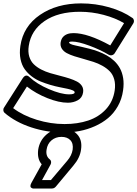

<svg xmlns="http://www.w3.org/2000/svg" viewBox="-24 -756 817 1142"><path d="M0 -116.2 110.8 -290Q129.4 -318.4 150.9 -297.9Q194.3 -256.8 266.8 -225.8Q339.4 -194.8 387.2 -194.8Q419.9 -194.8 419.9 -206.1Q420.9 -212.9 409.2 -218.3Q397.5 -223.6 377 -228Q356.4 -232.4 330.1 -237.5Q303.7 -242.7 274.9 -251.2Q246.1 -259.8 217.8 -271.2Q189.5 -282.7 164.8 -301.5Q140.1 -320.3 122.8 -344.5Q105.5 -368.7 98.1 -404.3Q90.8 -439.9 97.2 -482.9Q114.3 -599.6 214.1 -667.7Q314 -735.8 458 -735.8Q544.4 -735.8 625.5 -712.6Q706.5 -689.5 764.2 -648.9Q771 -644 772.5 -634.3Q773.9 -624.5 769 -617.2L659.2 -440.9Q653.8 -431.6 643.6 -428.2Q633.3 -424.8 623 -430.2Q573.2 -460 507.6 -484.4Q441.9 -508.8 404.8 -508.8Q393.1 -508.8 387.2 -505.9V-504.9Q386.2 -499 395.8 -494.4Q405.3 -489.7 422.1 -486.1Q439 -482.4 461.4 -477.3Q483.9 -472.2 509 -465.8Q534.2 -459.5 560.3 -449.7Q586.4 -439.9 610.6 -426.5Q634.8 -413.1 655.3 -393.8Q675.8 -374.5 689.5 -349.6Q703.1 -324.7 708.5 -291.7Q713.9 -258.8 708 -217.8Q700.7 -166.5 677 -124.5Q653.3 -82.5 618.9 -53.7Q584.5 -24.9 540.5 -5.4Q496.6 14.2 449.5 23.2Q402.3 32.2 352.1 32.2Q255.4 32.2 161.6 1.5Q67.9 -29.3 2.9 -85Q-3.4 -90.8 -4.2 -100.3Q-4.9 -109.9 0 -116.2ZM54.2 -112.8Q112.3 -68.8 194.6 -43.5Q276.9 -18.1 359.9 -18.1Q438 -18.1 500.7 -39.1Q563.5 -60.1 606 -106Q648.4 -151.9 658.2 -217.8Q663.6 -254.9 655.3 -284.2Q647 -313.5 628.7 -332Q610.4 -350.6 585.2 -364.7Q560.1 -378.9 531.2 -388.2Q502.4 -397.5 473.6 -405.3Q444.8 -413.1 418.7 -421.4Q392.6 -429.7 373 -440.2Q353.5 -450.7 343.5 -467Q333.5 -483.4 336.9 -504.9Q340.8 -524.9 350.1 -535.2Q370.6 -559.1 413.1 -559.1Q498 -559.1 631.8 -485.8L713.9 -618.2Q662.6 -648.9 592.5 -667.5Q522.5 -686 451.2 -686Q321.8 -686 241.2 -630.9Q160.6 -575.7 147 -482.9Q141.6 -447.3 150.1 -419.4Q158.7 -391.6 177 -373.8Q195.3 -356 220.7 -342.8Q246.1 -329.6 275.1 -321Q304.2 -312.5 333.3 -305.2Q362.3 -297.9 388.2 -289.6Q414.1 -281.2 433.6 -271Q453.1 -260.7 463.4 -244.4Q473.6 -228 470.2 -206.1Q465.3 -174.3 438.7 -159.7Q412.1 -145 379.9 -145Q326.2 -145 257.6 -172.4Q189 -199.7 136.2 -241.2ZM163.1 331.1 224.1 221.2Q196.3 189.5 203.1 134.8Q211.4 79.6 252.9 43.7Q294.4 7.8 349.1 7.8Q400.9 7.8 433.8 41.7Q466.8 75.7 458 133.8Q451.7 182.6 413.1 228L308.1 354Q298.3 365.2 285.2 365.2H181.2Q181.2 364.7 177.2 365.5Q173.3 366.2 168.7 364.3Q164.1 362.3 160.4 359.6Q156.7 356.9 157 349.4Q157.2 341.8 163.1 331.1ZM226.1 314.9H278.8L376 200.2Q402.8 168.9 408.2 133.8Q413.1 97.2 394.3 77.6Q375.5 58.1 341.8 58.1Q306.6 58.1 282.2 78.9Q257.8 99.6 252.9 134.8Q247.1 172.9 272 191.9Q278.3 196.3 279.8 205.1Q281.2 213.9 276.9 222.2Z"/></svg>

Font: Trueno Black Outline
Style: Italic
Weight: 900
Width: 6
Designer: Julieta Ulanovsky
Foundry: Julieta Ulanovsky
Version: Version 3.001b | FøM Fix